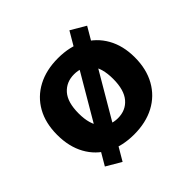

<svg xmlns="http://www.w3.org/2000/svg" viewBox="-161 -702 911 911"><g transform="rotate(-45 294.5 -246.0)"><path d="M294 11Q215 11 156.5 -20Q98 -51 66 -109Q34 -167 34 -246Q34 -325 66 -382Q98 -439 156.5 -470Q215 -501 294 -501Q373 -501 431.5 -470Q490 -439 522.5 -381.5Q555 -324 555 -246Q555 -167 522.5 -109Q490 -51 431.5 -20Q373 11 294 11ZM294 -98Q347 -98 378.5 -135Q410 -172 410 -246Q410 -321 378.5 -357Q347 -393 294 -393Q242 -393 210 -357Q178 -321 178 -246Q178 -172 210 -135Q242 -98 294 -98ZM163 64 88 20 426 -556 501 -512Z"/></g></svg>

Font: Nunito Sans 12pt ExtraLight ExtraBold
Style: Regular
Weight: 800
Version: Version 3.101;gftools[0.9.27]